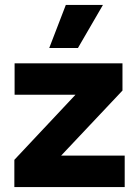

<svg xmlns="http://www.w3.org/2000/svg" viewBox="-20 -756 558 776"><path d="M38 0V-110L285 -373H39V-500H475V-390L227 -127H484V0ZM246 -736H396L295 -562H179Z"/></svg>

Font: Prodigy Sans
Style: Bold
Weight: 700
Designer: Wei Huang
Foundry: Wei Huang
Version: Version 1.003; ttfautohint (v1.8.3)